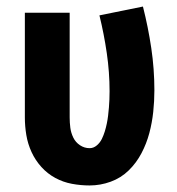

<svg xmlns="http://www.w3.org/2000/svg" viewBox="-20 -559 540 587"><path d="M254 8Q227 8 200 3Q173 -2 149 -15Q125 -28 106.5 -48.5Q88 -69 76.5 -94Q65 -119 60.5 -146Q56 -173 56 -200V-520H193V-200Q193 -184 195 -168.5Q197 -153 204 -138.5Q211 -124 224.5 -115Q238 -106 254 -106Q266 -106 276 -114.5Q286 -123 291.5 -134.5Q297 -146 300.5 -157.5Q304 -169 306.5 -181Q309 -193 310.5 -205.5Q312 -218 313 -230.5Q314 -243 314.5 -255Q315 -267 315 -280Q315 -338 306.5 -396.5Q298 -455 284 -512L417 -539Q433 -476 442.5 -412Q452 -348 452 -283Q452 -250 448.5 -217Q445 -184 436.5 -152Q428 -120 412.5 -90.5Q397 -61 373.5 -38Q350 -15 318.5 -3.5Q287 8 254 8Z"/></svg>

Font: Iosevka Term Curly Heavy
Style: Regular
Weight: 900
Designer: Belleve Invis
Foundry: Belleve Invis
Version: Version 32.3.0